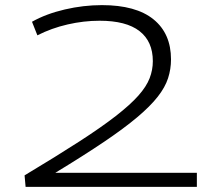

<svg xmlns="http://www.w3.org/2000/svg" viewBox="-20 -730 852 750"><path d="M76 -45Q201 -120 288.5 -176.5Q376 -233 432.5 -277Q489 -321 520.5 -356.5Q552 -392 564.5 -424.5Q577 -457 577 -491Q577 -568 525 -608.5Q473 -649 369 -649Q307 -649 244 -634.5Q181 -620 126 -592L105 -645Q160 -676 233 -693Q306 -710 378 -710Q511 -710 579.5 -654.5Q648 -599 648 -498Q648 -460 636.5 -424.5Q625 -389 596 -352Q567 -315 516 -272Q465 -229 386.5 -176Q308 -123 196 -55H749V0H80Z"/></svg>

Font: Georama Extended Light
Style: Regular
Weight: 300
Width: 7
Designer: Jean-Baptiste Levee
Foundry: Production Type
Version: Version 1.000